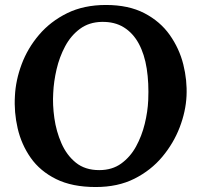

<svg xmlns="http://www.w3.org/2000/svg" viewBox="-20 -736 802 772"><path d="M406 -716Q497 -716 560.5 -683Q624 -650 662.5 -595.5Q701 -541 717 -477Q733 -413 730 -350Q727 -288 702.5 -224Q678 -160 632.5 -105.5Q587 -51 520.5 -17.5Q454 16 365 16Q270 16 205.5 -16Q141 -48 103.5 -101.5Q66 -155 51 -220Q36 -285 40 -350Q43 -413 67 -477.5Q91 -542 137 -596Q183 -650 250 -683Q317 -716 406 -716ZM389 -648Q338 -647 301.5 -620Q265 -593 242 -550Q219 -507 207.5 -457.5Q196 -408 194 -362Q191 -315 198.5 -261.5Q206 -208 227 -160Q248 -112 285 -82Q322 -52 379 -52Q431 -52 467.5 -78.5Q504 -105 527 -147Q550 -189 562 -238Q574 -287 576 -333Q579 -402 570 -460Q561 -518 538 -560.5Q515 -603 478 -626Q441 -649 389 -648Z"/></svg>

Font: Lora
Style: Bold Italic
Weight: 700
Italic angle: -3°
Designer: Olga Karpushina, Alexei Vanyashin (Cyrillic)
Foundry: Cyreal
Version: Version 3.004